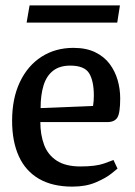

<svg xmlns="http://www.w3.org/2000/svg" viewBox="-20 -684 503 714"><path d="M249 10Q175 10 125 -19Q75 -48 50 -103Q25 -158 25 -235Q25 -318 54 -379Q83 -440 134.5 -473Q186 -506 253 -506Q301 -506 334.5 -489.5Q368 -473 388 -446Q408 -419 417.5 -386Q427 -353 427 -318Q427 -264 416.5 -247Q406 -230 379 -230H130Q130 -183 144 -145.5Q158 -108 191 -86.5Q224 -65 279 -65Q336 -65 367 -76Q398 -87 402 -89L417 -57Q414 -54 393 -37.5Q372 -21 335.5 -5.5Q299 10 249 10ZM131 -282 326 -290Q329 -308 329 -328Q329 -383 311.5 -411.5Q294 -440 241 -440Q202 -440 177.5 -421Q153 -402 142 -366.5Q131 -331 131 -282ZM79 -600 90 -664H426L416 -600Z"/></svg>

Font: Faustina Light Medium
Style: Regular
Weight: 500
Version: Version 1.200